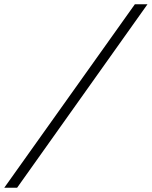

<svg xmlns="http://www.w3.org/2000/svg" viewBox="-65 -706 709 897"><path d="M-45 171 565 -686H624L15 171Z"/></svg>

Font: Chivo Medium Thin
Style: Italic
Weight: 250
Italic angle: -8.05°
Version: Version 2.002